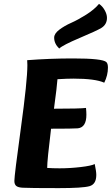

<svg xmlns="http://www.w3.org/2000/svg" viewBox="-20 -966 576 989"><path d="M517 -540Q471 -561 358 -561Q326 -561 276 -558Q274 -524 258 -406Q391 -406 423 -410Q425 -390 425 -375Q425 -310 381 -305Q357 -303 243 -303Q223 -140 223 -101Q251 -99 287 -99Q340 -99 395.5 -105.5Q451 -112 468 -121Q476 -83 476 -65Q476 -17 441 -7Q406 3 283 3Q130 3 98 1Q74 0 64 -8Q54 -16 54 -34Q54 -62 87.5 -306Q121 -550 121 -631Q121 -649 120 -656Q238 -665 356 -665Q509 -665 528 -646Q536 -638 536 -618Q536 -578 517 -540ZM502 -822Q477 -807 390.5 -770.5Q304 -734 285 -716Q259 -741 259 -772Q259 -793 285.5 -813Q312 -833 347 -848.5Q382 -864 424 -890.5Q466 -917 490 -946Q507 -935 519 -914Q531 -893 531 -874Q531 -840 502 -822Z"/></svg>

Font: Overlock Black
Style: Italic
Weight: 900
Designer: Dario Muhafara
Foundry: Dario Manuel Muhafara
Version: Version 1.002